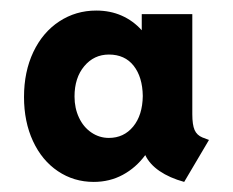

<svg xmlns="http://www.w3.org/2000/svg" viewBox="-20 -747 450 371"><path d="M26.4 -559.6Q26.4 -608.4 44.4 -646.5Q62.5 -684.6 94.5 -705.6Q126.5 -726.6 166 -726.6Q192.9 -726.6 215.1 -716.8Q237.3 -707 253.9 -688.5V-719.7H351.6V-526.4Q351.6 -505.9 356 -495.8Q360.4 -485.8 371.1 -481.4L383.8 -476.6L335.9 -395.5Q307.6 -403.3 288.3 -416.5Q269 -429.7 260.7 -447.3Q242.7 -422.9 217.3 -409.2Q191.9 -395.5 161.1 -395.5Q122.6 -395.5 91.8 -416.3Q61 -437 43.7 -474.4Q26.4 -511.7 26.4 -559.6ZM255.9 -561.5Q255.4 -598.1 238.3 -619.9Q221.2 -641.6 190.4 -641.6Q161.6 -641.6 142.8 -619.1Q124 -596.7 124 -560.5Q124 -538.1 132.6 -519.8Q141.1 -501.5 156.5 -491Q171.9 -480.5 190.4 -480.5Q219.2 -480.5 237.3 -502.4Q255.4 -524.4 255.9 -561.5Z"/></svg>

Font: Reddit Sans Strawberry
Style: Bold
Weight: 700
Designer: Stephen Hutchings
Foundry: Reddit
Version: Version 1.013